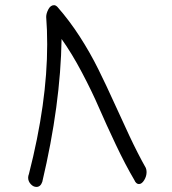

<svg xmlns="http://www.w3.org/2000/svg" viewBox="-20 -717 672 749"><path d="M160.2 -650.9Q160.2 -664.6 168.7 -680.7Q177.2 -696.8 190.9 -696.8Q197.3 -696.8 204.1 -689.9Q250.5 -637.2 291 -574.5Q331.5 -511.7 363.5 -447Q395.5 -382.3 423.1 -321Q450.7 -259.8 484.4 -188Q518.1 -116.2 548.8 -62Q551.8 -54.7 551.8 -45.9Q551.8 -29.3 542.5 -14.2Q533.2 1 522 1Q510.7 1 503.9 -15.1Q469.2 -73.7 431.4 -153.6Q393.6 -233.4 366.2 -296.6Q338.9 -359.9 299.6 -434.3Q260.3 -508.8 220.2 -564.9Q216.3 -309.1 145 -7.8Q138.2 12.2 122.1 12.2Q109.9 12.2 99.9 1.2Q89.8 -9.8 89.8 -23.9Q89.8 -30.8 92.8 -38.1Q164.1 -316.4 164.1 -543.9Q164.1 -602.5 160.2 -650.9Z"/></svg>

Font: Zhizn
Style: Regular
Weight: 400
Designer: Peter Zharnov
Foundry: Peter Zharnov
Version: Version 1.000